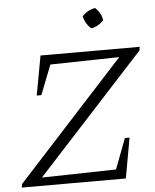

<svg xmlns="http://www.w3.org/2000/svg" viewBox="-58 -908 774 956"><g transform="rotate(-5 329.0 -429.5)"><path d="M655 -629 116 -41 487 -49 545 -201H568L532 0H12L15 -18L552 -605L207 -598L149 -450H126L162 -647H658ZM453 -859Q483 -832 488 -795Q477 -782 460 -772Q443 -762 425 -760Q397 -785 388 -823Q415 -852 453 -859Z"/></g></svg>

Font: Piazzolla Light
Style: Italic
Weight: 300
Italic angle: -11.3°
Designer: Juan Pablo del Peral
Foundry: Huerta Tipografica
Version: Version 1.330